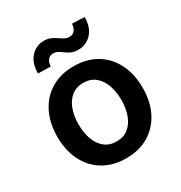

<svg xmlns="http://www.w3.org/2000/svg" viewBox="-177 -880 963 1019"><g transform="rotate(-30 304.0 -370.5)"><path d="M304 10.7Q224.1 10.7 165.5 -24.5Q106.9 -59.7 74.8 -122.9Q42.6 -186.1 42.6 -270.6Q42.6 -355.1 74.8 -418.7Q106.9 -482.2 165.5 -517.4Q224.1 -552.6 304 -552.6Q383.9 -552.6 442.5 -517.4Q501.1 -482.2 533.2 -418.7Q565.3 -355.1 565.3 -270.6Q565.3 -186.1 533.2 -122.9Q501.1 -59.7 442.5 -24.5Q383.9 10.7 304 10.7ZM304.7 -92.3Q348 -92.3 377.1 -116.3Q406.2 -140.3 420.6 -180.8Q435 -221.2 435 -271Q435 -321 420.6 -361.7Q406.2 -402.3 377.1 -426.5Q348 -450.6 304.7 -450.6Q260.3 -450.6 231 -426.5Q201.7 -402.3 187.3 -361.7Q172.9 -321 172.9 -271Q172.9 -221.2 187.3 -180.8Q201.7 -140.3 231 -116.3Q260.3 -92.3 304.7 -92.3ZM199.6 -611.9 121.8 -613.6Q121.8 -676.8 154.5 -712.7Q187.1 -748.6 235.1 -748.6Q258.2 -748.6 275.2 -740.9Q292.3 -733.3 306.6 -723.4Q321 -713.4 334.9 -705.8Q348.7 -698.2 365.4 -698.2Q385.7 -698.2 397.5 -713.4Q409.4 -728.7 409.8 -752.5L486.2 -749.3Q485.8 -685.7 453.1 -650.7Q420.5 -615.8 372.9 -615.4Q347.3 -615.1 329.9 -622.9Q312.5 -630.7 299.5 -640.6Q286.6 -650.6 273.4 -658.2Q260.3 -665.8 242.5 -665.8Q223.7 -665.8 211.6 -650.9Q199.6 -636 199.6 -611.9Z"/></g></svg>

Font: InterMG SemiBold
Style: Regular
Weight: 600
Designer: Rasmus Andersson
Foundry: rsms
Version: Version 3.019;December 26, 2023;FontCreator 15.0.0.2955 64-b